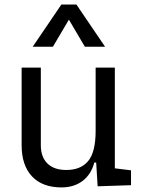

<svg xmlns="http://www.w3.org/2000/svg" viewBox="-20 -815 626 845"><path d="M250.5 9.8Q166.5 9.8 120.8 -38.8Q75.2 -87.4 75.2 -175.8V-517.6H159.7V-175.8Q159.7 -123.5 189 -95.2Q218.3 -66.9 271.5 -66.9Q335.4 -66.9 368.2 -106.4Q400.9 -146 400.9 -239.3V-517.6H485.4V-74.2L556.6 -65.4V0L409.7 4.9L403.3 -99.6H395Q381.3 -47.4 343.5 -18.8Q305.7 9.8 250.5 9.8ZM124 -609.4 250 -794.9H316.4L442.4 -609.4H353.5L283.2 -728.5L212.9 -609.4Z"/></svg>

Font: CaskaydiaMono NF SemiLight
Style: Regular
Weight: 350
Designer: Aaron Bell
Foundry: Saja Typeworks
Version: Version 2111.001; ttfautohint (v1.8.4);Nerd Fonts 3.1.1